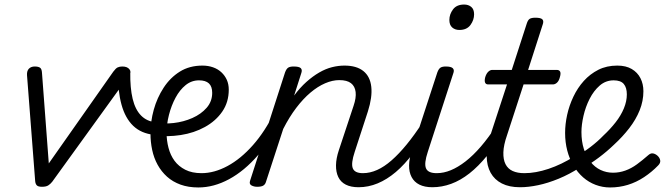

<svg xmlns="http://www.w3.org/2000/svg" viewBox="-20 -808 2929 846"><path d="M165 15Q148 15 142 8.5Q136 2 135 -10L99 -477Q98 -496 107.5 -505.5Q117 -515 133 -515Q148 -515 156 -510Q164 -505 165 -487L195 -88L479 -492Q490 -507 498.5 -511Q507 -515 519 -515Q541 -515 550.5 -502.5Q560 -490 549 -476L210 -7Q202 3 192.5 9Q183 15 165 15Z M658 -214Q602 -220 567 -253.5Q532 -287 515.5 -346.5Q499 -406 500 -487Q502 -495 510 -499.5Q518 -504 528.5 -504.5Q539 -505 547 -501.5Q555 -498 554 -490Q553 -420 564.5 -372.5Q576 -325 601.5 -299Q627 -273 667 -269Q677 -268 682 -259.5Q687 -251 685.5 -240Q684 -229 677 -220.5Q670 -212 658 -214Z M662 -268Q702 -261 745.5 -266Q789 -271 827.5 -288Q866 -305 890.5 -333Q915 -361 915 -399Q915 -427 900.5 -440.5Q886 -454 857 -454Q844 -454 838.5 -464Q833 -474 834.5 -487Q836 -500 845.5 -509.5Q855 -519 872 -519Q897 -519 918.5 -511.5Q940 -504 955.5 -489.5Q971 -475 979.5 -456Q988 -437 988 -413Q988 -358 959.5 -316.5Q931 -275 883 -248.5Q835 -222 776.5 -213Q718 -204 659 -211Z M854 18Q810 18 775.5 5.5Q741 -7 716 -29.5Q691 -52 674.5 -82Q658 -112 650.5 -147.5Q643 -183 643 -220Q643 -272 657.5 -324.5Q672 -377 701 -421.5Q730 -466 772.5 -492.5Q815 -519 872 -519Q882 -519 886 -509.5Q890 -500 887 -487Q884 -474 876 -464Q868 -454 857 -454Q824 -454 798 -433Q772 -412 753.5 -377.5Q735 -343 724.5 -302Q714 -261 714 -222Q714 -189 722.5 -156.5Q731 -124 749 -99.5Q767 -75 796.5 -60Q826 -45 868 -45Q924 -45 982.5 -76.5Q1041 -108 1094.5 -168.5Q1148 -229 1190 -315Q1194 -323 1204 -323Q1214 -323 1221 -316Q1228 -309 1221 -293Q1177 -194 1117 -124.5Q1057 -55 989.5 -18.5Q922 18 854 18Z M1560 17Q1526 17 1503.5 5.5Q1481 -6 1470.5 -28Q1460 -50 1460.5 -80Q1461 -110 1473 -146L1538 -342Q1550 -377 1547 -402.5Q1544 -428 1526.5 -441.5Q1509 -455 1475 -455Q1445 -455 1412.5 -441Q1380 -427 1348 -400Q1316 -373 1285.5 -333Q1255 -293 1228 -240L1152 -7Q1149 4 1140.5 9.5Q1132 15 1113 15Q1099 15 1088 9Q1077 3 1082 -12L1236 -489Q1242 -505 1250 -510Q1258 -515 1274 -515Q1298 -515 1305.5 -507.5Q1313 -500 1307 -484L1276 -387Q1302 -422 1330 -447Q1358 -472 1386.5 -488.5Q1415 -505 1443 -512Q1471 -519 1498 -519Q1551 -519 1581 -495Q1611 -471 1616 -425.5Q1621 -380 1601 -317L1543 -139Q1526 -88 1534.5 -66.5Q1543 -45 1579 -45Q1591 -45 1596 -35.5Q1601 -26 1599 -14Q1597 -2 1587.5 7.5Q1578 17 1560 17Z M1560 17Q1548 17 1542 7.5Q1536 -2 1538.5 -14Q1541 -26 1551 -35.5Q1561 -45 1579 -45Q1610 -45 1641.5 -59Q1673 -73 1705.5 -101.5Q1738 -130 1772 -171.5Q1806 -213 1841 -267Q1849 -279 1859.5 -278Q1870 -277 1875.5 -268Q1881 -259 1875 -248Q1838 -183 1800.5 -133Q1763 -83 1724 -50Q1685 -17 1644 0Q1603 17 1560 17Z M1885 17Q1851 17 1828 5.5Q1805 -6 1793.5 -28Q1782 -50 1782.5 -79.5Q1783 -109 1795 -146L1907 -489Q1913 -505 1921 -510Q1929 -515 1944 -515Q1968 -515 1975.5 -507Q1983 -499 1977 -484L1865 -139Q1848 -88 1857 -66.5Q1866 -45 1904 -45Q1916 -45 1921 -35.5Q1926 -26 1924 -14Q1922 -2 1912.5 7.5Q1903 17 1885 17ZM2004 -676Q1985 -676 1972.5 -687Q1960 -698 1960 -720Q1960 -745 1976 -766.5Q1992 -788 2025 -788Q2044 -788 2056.5 -777.5Q2069 -767 2069 -745Q2069 -720 2053 -698Q2037 -676 2004 -676Z M1885 17Q1873 17 1867 7.5Q1861 -2 1863.5 -14Q1866 -26 1876 -35.5Q1886 -45 1904 -45Q1935 -45 1966.5 -58Q1998 -71 2031.5 -97Q2065 -123 2099 -162.5Q2133 -202 2168 -256Q2177 -269 2187 -268Q2197 -267 2203 -257.5Q2209 -248 2203 -237Q2166 -171 2127 -123Q2088 -75 2048.5 -44Q2009 -13 1968 2Q1927 17 1885 17Z M2271 17Q2224 17 2191.5 0.5Q2159 -16 2142 -46.5Q2125 -77 2124.5 -120Q2124 -163 2142 -216L2214 -436H2131Q2121 -436 2117.5 -444Q2114 -452 2118 -468Q2123 -484 2131.5 -492Q2140 -500 2149 -500H2235L2301 -704Q2306 -720 2314 -725Q2322 -730 2339 -730Q2363 -730 2370 -722.5Q2377 -715 2371 -699L2307 -500H2433Q2444 -500 2448 -492.5Q2452 -485 2447 -468Q2443 -452 2434.5 -444Q2426 -436 2416 -436H2287L2214 -212Q2199 -169 2198 -137Q2197 -105 2207.5 -84.5Q2218 -64 2239 -54.5Q2260 -45 2290 -45Q2302 -45 2306.5 -35.5Q2311 -26 2309.5 -14Q2308 -2 2298 7.5Q2288 17 2271 17Z M2272 17Q2256 17 2251 7.5Q2246 -2 2250 -14Q2254 -26 2264.5 -35.5Q2275 -45 2291 -45Q2340 -45 2397 -64Q2454 -83 2511 -119Q2520 -126 2528.5 -121.5Q2537 -117 2542 -107Q2547 -97 2546.5 -86.5Q2546 -76 2537 -71Q2489 -40 2441.5 -20.5Q2394 -1 2351 8Q2308 17 2272 17Z M2514 -116Q2550 -136 2582 -160.5Q2614 -185 2639 -211Q2669 -239 2692.5 -269Q2716 -299 2729 -330.5Q2742 -362 2742 -392Q2742 -422 2728.5 -438Q2715 -454 2684 -454Q2649 -454 2622.5 -431Q2596 -408 2578 -372.5Q2560 -337 2551 -297.5Q2542 -258 2542 -226Q2542 -185 2552.5 -152Q2563 -119 2582 -95Q2601 -71 2626.5 -59Q2652 -47 2681 -47Q2709 -47 2735.5 -56.5Q2762 -66 2786.5 -84Q2811 -102 2836 -124Q2847 -134 2857.5 -132Q2868 -130 2877 -122Q2887 -113 2889 -101.5Q2891 -90 2880 -79Q2852 -50 2818 -27.5Q2784 -5 2746.5 6.5Q2709 18 2668 18Q2635 18 2604.5 6.5Q2574 -5 2549.5 -26.5Q2525 -48 2507 -78Q2489 -108 2479.5 -144.5Q2470 -181 2470 -222Q2470 -261 2479 -302Q2488 -343 2506.5 -382Q2525 -421 2552.5 -451.5Q2580 -482 2616.5 -500.5Q2653 -519 2700 -519Q2738 -519 2763.5 -504Q2789 -489 2802 -463.5Q2815 -438 2815 -406Q2815 -363 2798.5 -322Q2782 -281 2752.5 -243Q2723 -205 2686 -171Q2655 -141 2619 -114Q2583 -87 2543 -64Z"/></svg>

Font: Playwrite DK Loopet Light
Style: Regular
Weight: 300
Version: Version 1.003